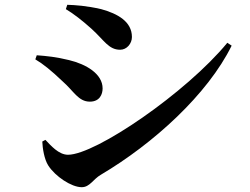

<svg xmlns="http://www.w3.org/2000/svg" viewBox="-20 -756 1040 799"><path d="M254 -718C286 -699 322 -671 361 -636C414 -588 432 -549 480 -549C508 -549 529 -575 529 -602C529 -666 470 -699 401 -718C340 -732 293 -735 260 -736ZM926 -578C756 -371 378 -112 263 -112C224 -112 191 -151 169 -174L156 -167C157 -140 164 -93 181 -67C210 -22 277 23 320 23C354 23 367 -10 400 -29C618 -158 844 -363 944 -566ZM127 -509C158 -491 194 -462 240 -418C287 -377 306 -333 354 -333C395 -333 407 -364 407 -388C407 -449 338 -489 267 -506C214 -519 174 -523 133 -526Z"/></svg>

Font: Noto Serif JP
Style: Bold
Weight: 700
Designer: Ryoko NISHIZUKA 西塚涼子 (kana & ideographs); Frank Grießhammer (Latin, Greek & Cyrillic); Wenlong ZHANG 张文龙 (bopomofo); San
Foundry: Adobe
Version: Version 2.001;hotconv 1.1.0;makeotfexe 2.6.0